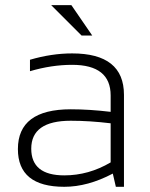

<svg xmlns="http://www.w3.org/2000/svg" viewBox="-20 -718 575 738"><path d="M48.8 -145Q48.8 -297.9 252 -297.9Q323.7 -297.9 405.3 -288.1V-351.1Q405.3 -468.8 257.3 -468.8Q178.2 -468.8 95.2 -444.3V-488.3Q178.2 -512.7 257.3 -512.7Q456.5 -512.7 456.5 -353.5V0H425.3L413.6 -50.8Q317.4 0 227.1 0Q48.8 0 48.8 -145ZM252 -253.9Q100.1 -253.9 100.1 -146.5Q100.1 -43.9 227.1 -43.9Q320.8 -43.9 405.3 -93.8V-244.1Q323.7 -253.9 252 -253.9ZM334.5 -581.5H293.5L176.8 -698.2H254.4Z"/></svg>

Font: Voltera Light
Style: Light
Weight: 300
Designer: Bernd Montag
Version: Version 1.301